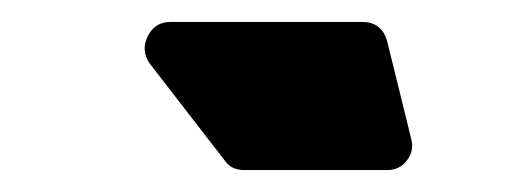

<svg xmlns="http://www.w3.org/2000/svg" viewBox="-20 -713 463 176"><path d="M136.2 -692.9H312Q330.1 -692.9 335 -674.8L356.9 -585.9Q359.9 -574.7 353 -565.9Q346.2 -557.1 335 -557.1H204.1Q191.9 -557.1 186 -565.9L117.2 -654.8Q108.9 -667 115.5 -679.9Q122.1 -692.9 136.2 -692.9Z"/></svg>

Font: Don José
Style: Regular
Weight: 900
Designer: Cristian Tournier
Version: Version 1.000